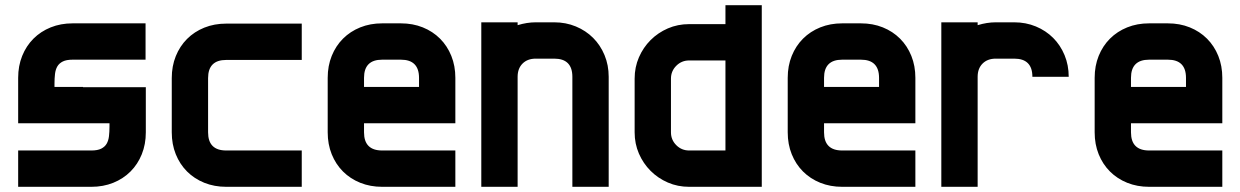

<svg xmlns="http://www.w3.org/2000/svg" viewBox="-20 -720 4781 740"><path d="M300 -384H542V-210Q542 -164 526.5 -125.5Q511 -87 483 -59Q455 -31 416.5 -15.5Q378 0 332 0H50V-140H332Q356 -140 370 -147Q384 -154 391 -166Q398 -178 400 -195Q402 -212 402 -232V-245H50V-420Q50 -466 65.5 -504.5Q81 -543 109 -571Q137 -599 175.5 -614.5Q214 -630 260 -630H541V-490H260Q236 -490 222 -483Q208 -476 201 -464Q194 -452 192 -435Q190 -418 190 -398V-385H300Z M1143 0H852Q806 0 767.5 -15.5Q729 -31 701 -59Q673 -87 657.5 -125.5Q642 -164 642 -210V-419Q642 -465 657.5 -503.5Q673 -542 701 -570Q729 -598 767.5 -613.5Q806 -629 852 -629H1143V-489H852Q782 -489 782 -419V-210Q782 -140 852 -140H1143Z M1735 0H1453Q1407 0 1368.5 -15.5Q1330 -31 1302 -59Q1274 -87 1258.5 -125.5Q1243 -164 1243 -210V-420Q1243 -466 1258.5 -504.5Q1274 -543 1302 -571Q1330 -599 1368.5 -614.5Q1407 -630 1453 -630H1525Q1571 -630 1609.5 -614.5Q1648 -599 1676 -571Q1704 -543 1719.5 -504.5Q1735 -466 1735 -420V-245H1383V-210Q1383 -140 1453 -140H1735ZM1383 -420V-385H1595V-420Q1595 -490 1525 -490H1453Q1383 -490 1383 -420Z M2326 0H2186V-424Q2186 -494 2116 -494H2045Q2013 -494 1994 -475Q1975 -456 1975 -424V0H1835V-634H1975V-623Q2011 -634 2045 -634H2116Q2161 -634 2199.5 -618Q2238 -602 2266 -574Q2294 -546 2310 -507.5Q2326 -469 2326 -424Z M2636 0Q2592 0 2554 -16.5Q2516 -33 2487.5 -61.5Q2459 -90 2442.5 -128Q2426 -166 2426 -210V-417Q2426 -461 2442.5 -499Q2459 -537 2487.5 -565.5Q2516 -594 2554 -610.5Q2592 -627 2636 -627H2776V-700H2916V0ZM2566 -210Q2566 -181 2586.5 -160.5Q2607 -140 2636 -140H2776V-487H2636Q2607 -487 2586.5 -466.5Q2566 -446 2566 -417Z M3508 0H3226Q3180 0 3141.5 -15.5Q3103 -31 3075 -59Q3047 -87 3031.5 -125.5Q3016 -164 3016 -210V-420Q3016 -466 3031.5 -504.5Q3047 -543 3075 -571Q3103 -599 3141.5 -614.5Q3180 -630 3226 -630H3298Q3344 -630 3382.5 -614.5Q3421 -599 3449 -571Q3477 -543 3492.5 -504.5Q3508 -466 3508 -420V-245H3156V-210Q3156 -140 3226 -140H3508ZM3156 -420V-385H3368V-420Q3368 -490 3298 -490H3226Q3156 -490 3156 -420Z M3959 -424Q3959 -494 3889 -494H3818Q3786 -494 3767 -475Q3748 -456 3748 -424V0H3608V-634H3748V-623Q3784 -634 3818 -634H3889Q3934 -634 3972.5 -618Q4011 -602 4039 -574Q4067 -546 4083 -507.5Q4099 -469 4099 -424Z M4691 0H4409Q4363 0 4324.5 -15.5Q4286 -31 4258 -59Q4230 -87 4214.5 -125.5Q4199 -164 4199 -210V-420Q4199 -466 4214.5 -504.5Q4230 -543 4258 -571Q4286 -599 4324.5 -614.5Q4363 -630 4409 -630H4481Q4527 -630 4565.5 -614.5Q4604 -599 4632 -571Q4660 -543 4675.5 -504.5Q4691 -466 4691 -420V-245H4339V-210Q4339 -140 4409 -140H4691ZM4339 -420V-385H4551V-420Q4551 -490 4481 -490H4409Q4339 -490 4339 -420Z"/></svg>

Font: CAT North
Style: Regular
Weight: 400
Designer: Peter Wiegel
Foundry: Peter Wiegel
Version: Version 1.000